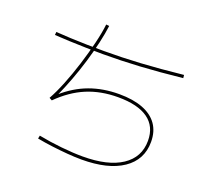

<svg xmlns="http://www.w3.org/2000/svg" viewBox="-136 -968 1272 1166"><g transform="rotate(20 500.0 -385.0)"><path d="M499 26Q458 26 408 22Q358 18 306.5 11.5Q255 5 208 -4L212 -24Q283 -10 360.5 -2Q438 6 499 6Q662 6 751 -53Q840 -112 840 -219Q840 -311 774 -358.5Q708 -406 580 -406Q468 -406 377.5 -368Q287 -330 207 -250L189 -260Q216 -308 243.5 -376.5Q271 -445 295 -521.5Q319 -598 336.5 -670Q354 -742 360 -796L380 -794Q374 -745 359.5 -681Q345 -617 324.5 -549Q304 -481 279.5 -416Q255 -351 231 -298L225 -294Q302 -362 389 -394Q476 -426 580 -426Q670 -426 732.5 -402Q795 -378 827.5 -332Q860 -286 860 -219Q860 -103 765 -38.5Q670 26 499 26ZM401 -620Q350 -620 293.5 -621.5Q237 -623 184 -625Q131 -627 89 -630L91 -650Q132 -647 184.5 -644.5Q237 -642 293 -641Q349 -640 401 -640Q517 -640 637.5 -647Q758 -654 909 -670L911 -650Q761 -634 639.5 -627Q518 -620 401 -620Z"/></g></svg>

Font: M PLUS 2 Thin Thin
Style: Regular
Weight: 250
Version: Version 1.001